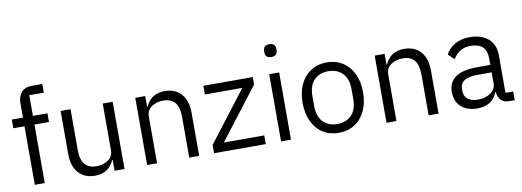

<svg xmlns="http://www.w3.org/2000/svg" viewBox="-61 -1143 4139 1522"><g transform="rotate(-10 2008.0 -382.0)"><path d="M120 0V-471H30V-541H120V-656Q120 -712 149 -744.5Q178 -777 233 -777H317V-707H200V-541H317V-471H200V0Z M423 -193V-541H503V-209Q503 -135 534.5 -97.5Q566 -60 627 -60Q683 -60 722.5 -87.5Q762 -115 762 -166V-541H842V0H762V-87H758Q715 12 604 12Q520 12 471.5 -42Q423 -96 423 -193Z M1024 0V-541H1104V-454H1108Q1151 -553 1262 -553Q1346 -553 1394.5 -499Q1443 -445 1443 -348V0H1363V-332Q1363 -406 1331.5 -443.5Q1300 -481 1239 -481Q1183 -481 1143.5 -453.5Q1104 -426 1104 -375V0Z M1979 -70V0H1563V-67L1873 -471H1572V-541H1970V-481L1654 -70Z M2094 -717V-730Q2094 -751 2106 -763Q2118 -775 2143 -775Q2168 -775 2180 -763Q2192 -751 2192 -730V-717Q2192 -696 2180 -684Q2168 -672 2143 -672Q2118 -672 2106 -684Q2094 -696 2094 -717ZM2182 0H2102V-541H2182Z M2323 -271Q2323 -356 2353.5 -420Q2384 -484 2439 -519Q2494 -554 2566 -554Q2638 -554 2693.5 -519Q2749 -484 2779.5 -420Q2810 -356 2810 -271Q2810 -186 2779.5 -121.5Q2749 -57 2693.5 -22Q2638 13 2566 13Q2494 13 2439 -22Q2384 -57 2353.5 -121.5Q2323 -186 2323 -271ZM2724 -232V-309Q2724 -394 2681 -438.5Q2638 -483 2566 -483Q2495 -483 2452 -438.5Q2409 -394 2409 -309V-232Q2409 -147 2452 -102.5Q2495 -58 2566 -58Q2638 -58 2681 -102.5Q2724 -147 2724 -232Z M2951 0V-541H3031V-454H3035Q3078 -553 3189 -553Q3273 -553 3321.5 -499Q3370 -445 3370 -348V0H3290V-332Q3290 -406 3258.5 -443.5Q3227 -481 3166 -481Q3110 -481 3070.5 -453.5Q3031 -426 3031 -375V0Z M3503 -151Q3503 -228 3560 -268.5Q3617 -309 3732 -309H3841V-363Q3841 -423 3808.5 -454Q3776 -485 3711 -485Q3620 -485 3571 -403L3523 -448Q3547 -495 3596.5 -524.5Q3646 -554 3715 -554Q3812 -554 3866.5 -506Q3921 -458 3921 -372V-70H3983V0H3940Q3857 0 3846 -88H3841Q3824 -39 3782.5 -13Q3741 13 3683 13Q3598 13 3550.5 -31Q3503 -75 3503 -151ZM3841 -158V-249H3728Q3657 -249 3622 -227.5Q3587 -206 3587 -165V-143Q3587 -101 3616.5 -78Q3646 -55 3697 -55Q3759 -55 3800 -84.5Q3841 -114 3841 -158Z"/></g></svg>

Font: IBM Plex Sans JP
Style: Regular
Weight: 400
Designer: Mike Abbink; Paul van der Laan; Pieter van Rosmalen; Wujin Sim; Yejin Wi; Jinhee Kim; Boomi Park; Yona Kim; Kichan Ma
Foundry: Sandoll Inc.
Version: Version 1.001